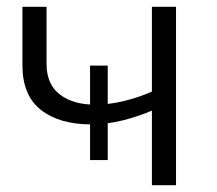

<svg xmlns="http://www.w3.org/2000/svg" viewBox="-20 -545 639 565"><path d="M245 -74V-352H297V-74ZM433 -222Q387 -202 340 -190.5Q293 -179 247 -179Q155 -179 100.5 -221.5Q46 -264 46 -353V-525H117V-357Q117 -297 156 -267Q195 -237 260 -237Q300 -237 344 -247.5Q388 -258 433 -278ZM427 0V-525H498V0Z"/></svg>

Font: MOST Montserrat
Style: Regular
Weight: 400
Designer: Julieta Ulanovsky
Foundry: Julieta Ulanovsky
Version: Version 8.000;March 11, 2024;FontCreator 15.0.0.2926 64-bit